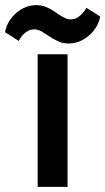

<svg xmlns="http://www.w3.org/2000/svg" viewBox="-54 -726 409 746"><path d="M-34.2 -601.1Q-32.2 -617.2 -22.9 -635.3Q-13.7 -653.3 1.7 -668.9Q17.1 -684.6 38.1 -694.8Q59.1 -705.1 84 -706.1Q100.6 -706.5 114.5 -702.4Q128.4 -698.2 140.1 -691.9Q151.9 -685.5 162.4 -678Q172.9 -670.4 182.9 -664.3Q192.9 -658.2 202.9 -654.1Q212.9 -649.9 224.6 -650.9Q238.3 -651.9 248.8 -658.9Q259.3 -666 266.6 -674.3Q275.4 -683.6 281.7 -695.8L335 -662.1Q333 -646 323.5 -627.7Q314 -609.4 298.3 -594Q282.7 -578.6 262 -568.4Q241.2 -558.1 216.8 -557.1Q192.4 -556.2 173.3 -564.9Q154.3 -573.7 138.2 -584.5Q122.1 -595.2 107.2 -604Q92.3 -612.8 76.2 -611.8Q62 -610.8 51 -603.8Q40 -596.7 33.2 -588.4Q24.4 -578.6 19 -566.9ZM92.3 -515.1H208.5V0H92.3Z"/></svg>

Font: Doppio One
Style: Regular
Weight: 400
Designer: Szymon Celej
Foundry: Szymon Celej
Version: Version 1.002